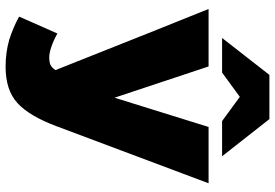

<svg xmlns="http://www.w3.org/2000/svg" viewBox="-164 -628 955 666"><g transform="rotate(90 313.0 -294.5)"><path d="M210.9 163.1Q292 163.1 336.9 122.1Q381.8 81.1 417 -12.7Q483.4 -189.5 615.2 -541Q566.4 -541 419.9 -541Q394.5 -460 318.4 -214.8Q291 -296.9 210 -541Q160.2 -541 10.7 -541Q64.5 -408.2 222.7 -9.8Q213.9 2.9 204.1 7.8Q193.4 11.7 178.7 11.7Q163.1 11.7 140.6 3.9Q118.2 -3.9 95.7 -16.6Q76.2 27.3 37.1 116.2Q74.2 136.7 117.2 150.4Q161.1 163.1 210.9 163.1ZM111.3 -587.9Q140.6 -587.9 231.4 -587.9Q252 -603.5 315.4 -649.4Q335.9 -633.8 399.4 -587.9Q429.7 -587.9 521.5 -587.9Q489.3 -628.9 392.6 -752Q354.5 -752 239.3 -752Q207 -710.9 111.3 -587.9Z"/></g></svg>

Font: Big-Shock
Style: Black
Weight: 400